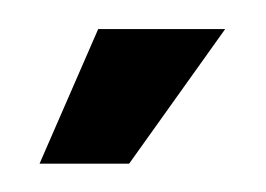

<svg xmlns="http://www.w3.org/2000/svg" viewBox="-20 -712 183 132"><path d="M7.2 -599.5 47.5 -692H134.8L68.8 -599.5Z"/></svg>

Font: Anybody UltraCondensed Thin
Style: Regular
Weight: 100
Width: 1
Designer: Tyler Finck
Foundry: Etcetera Type Company
Version: Version 1.110